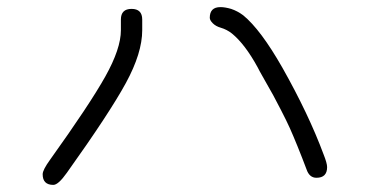

<svg xmlns="http://www.w3.org/2000/svg" viewBox="-20 -492 1040 540"><path d="M320 -437Q320 -467 350 -467Q380 -467 380 -437V-407Q380 -343 334 -258.5Q288 -174 168 -6Q144 28 130 28Q100 28 100 -2Q100 -14 121 -43Q232 -198 276 -276.5Q320 -355 320 -407ZM842 -16Q830 -48 817 -80Q804 -112 795 -132Q786 -152 770 -183Q754 -214 748.5 -224Q743 -234 724.5 -266.5Q706 -299 705 -302Q669 -368 632 -398Q618 -409 601 -414Q587 -418 578.5 -426.5Q570 -435 570 -442Q570 -472 600 -472Q613 -472 630 -467Q648 -461 664 -449Q713 -409 774 -302Q848 -171 890 -58Q900 -33 900 -22Q900 8 870 8Q850 8 842 -16Z"/></svg>

Font: Pecita
Style: Book
Weight: 400
Width: 7
Version: Version 4.3